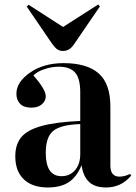

<svg xmlns="http://www.w3.org/2000/svg" viewBox="-20 -806 594 840"><path d="M255.9 -583Q241.2 -583 230.7 -590.1Q220.2 -597.2 206.1 -617.2L97.2 -776.9L105 -785.2L255.9 -688L409.2 -786.1L417 -777.8L304.2 -612.8Q284.7 -583 255.9 -583ZM189 14.2Q121.6 14.2 84.2 -21.5Q46.9 -57.1 46.9 -122.1Q46.9 -174.8 73.5 -206.3Q100.1 -237.8 161.9 -254.9Q223.6 -272 331.1 -276.9V-402.8Q331.1 -462.4 308.8 -488.3Q286.6 -514.2 236.8 -514.2Q206.1 -514.2 174.3 -503.4Q142.6 -492.7 126 -476.1Q180.2 -414.6 180.2 -384.8Q180.2 -364.3 163.1 -349.6Q146 -335 117.2 -335Q85 -335 68.4 -351.3Q51.8 -367.7 51.8 -396Q51.8 -446.8 111.3 -488.3Q170.9 -529.8 257.8 -529.8Q360.4 -529.8 411.6 -484.9Q462.9 -439.9 462.9 -339.8V-82Q462.9 -33.2 502.9 -33.2Q524.4 -33.2 548.8 -44.9L554.2 -38.1Q510.7 14.2 443.8 14.2Q395 14.2 369.4 -10.3Q343.8 -34.7 336.9 -83Q314.9 -30.8 279.8 -8.3Q244.6 14.2 189 14.2ZM249 -35.2Q286.1 -35.2 308.6 -61.8Q331.1 -88.4 331.1 -131.8V-263.2Q246.1 -260.3 213.1 -233.6Q180.2 -207 180.2 -137.2Q180.2 -35.2 249 -35.2Z"/></svg>

Font: Display Semibold
Style: Regular
Weight: 600
Designer: Latin by Veronika Burian and Jose Scaglione. Greek by Irene Vlachou. Cyrillic by Vera Evstafieva.
Foundry: TypeTogether
Version: Version 3.002